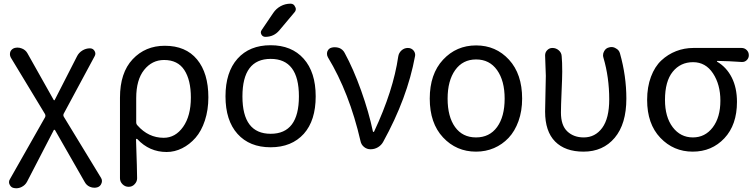

<svg xmlns="http://www.w3.org/2000/svg" viewBox="-20 -800 4047 1029"><path d="M125 173.8Q115.2 192.4 95.7 202.1Q82 209 66.4 209Q61.5 209 56.6 208Q40 206.1 32.2 190.4Q28.3 183.6 28.3 175.8Q28.3 168 33.2 160.2L221.7 -171.9Q225.6 -180.7 220.7 -189.5L38.1 -491.2Q33.2 -500 33.2 -508.8Q33.2 -515.6 35.2 -522.5Q42 -538.1 58.6 -543Q67.4 -544.9 74.2 -544.9Q85.9 -544.9 97.7 -540Q117.2 -532.2 127 -514.6L267.6 -264.6Q268.6 -262.7 271 -262.7Q273.4 -262.7 273.4 -264.6L392.6 -498Q402.3 -517.6 421.4 -529.3Q440.4 -541 461.9 -541Q478.5 -541 486.8 -526.9Q495.1 -512.7 487.3 -499L321.3 -190.4Q317.4 -181.6 322.3 -173.8L521.5 153.3Q526.4 161.1 526.4 169.9Q526.4 176.8 523.4 183.6Q517.6 199.2 501 204.1Q493.2 206.1 485.4 206.1Q473.6 206.1 461.9 201.2Q443.4 193.4 433.6 174.8L274.4 -103.5Q273.4 -104.5 271 -104.5Q268.6 -104.5 268.6 -103.5Z M623 155.3V-276.4Q623 -410.2 690.9 -482.4Q758.8 -554.7 863.3 -554.7Q975.6 -554.7 1036.1 -481.4Q1096.7 -408.2 1096.7 -278.3Q1096.7 -210.9 1078.1 -154.3Q1059.6 -97.7 1027.8 -61.5Q996.1 -25.4 956.1 -5.4Q916 14.6 873 14.6Q780.3 14.6 715.8 -54.7Q713.9 -56.6 711.4 -55.7Q709 -54.7 709 -52.7Q714.8 115.2 714.8 155.3Q714.8 173.8 701.2 187.5Q688.5 201.2 669.4 201.2Q650.4 201.2 636.7 187.5Q623 173.8 623 155.3ZM857.4 -61.5Q919.9 -61.5 961.4 -120.1Q1002.9 -178.7 1002.9 -277.3Q1002.9 -371.1 967.8 -424.8Q932.6 -478.5 859.4 -478.5Q794.9 -478.5 752.4 -425.3Q710 -372.1 710 -274.4V-144.5Q710 -134.8 716.8 -127.9Q775.4 -61.5 857.4 -61.5Z M1279.3 -283.2Q1279.3 -83 1430.7 -83Q1582 -83 1582 -283.7Q1582 -484.4 1430.7 -484.4Q1279.3 -484.4 1279.3 -283.2ZM1608.4 -83Q1543 -10.7 1430.2 -10.7Q1317.4 -10.7 1252.9 -82.5Q1188.5 -154.3 1188.5 -283.7Q1188.5 -413.1 1252.9 -485.4Q1317.4 -557.6 1430.2 -557.6Q1543 -557.6 1607.4 -485.4Q1671.9 -413.1 1671.9 -283.7Q1671.9 -154.3 1608.4 -83ZM1444.3 -730.5Q1460 -753.9 1484.4 -767.1Q1508.8 -780.3 1537.1 -780.3Q1554.7 -780.3 1561.5 -763.7Q1565.4 -757.8 1565.4 -752Q1565.4 -742.2 1558.6 -734.4L1476.6 -636.7Q1447.3 -602.5 1402.3 -602.5Q1387.7 -602.5 1380.9 -615.2Q1377.9 -621.1 1377.9 -627Q1377.9 -632.8 1382.8 -639.6Z M2033.2 -39.1Q2023.4 -21.5 2005.4 -10.7Q1987.3 0 1965.8 0Q1946.3 0 1931.2 -12.2Q1916 -24.4 1912.1 -43.9Q1852.5 -302.7 1737.3 -493.2Q1732.4 -502 1732.4 -511.7Q1732.4 -517.6 1734.4 -524.4Q1741.2 -541 1757.8 -544.9Q1765.6 -546.9 1774.4 -546.9Q1786.1 -546.9 1797.9 -543Q1817.4 -535.2 1827.1 -516.6Q1874 -430.7 1915.5 -314.5Q1957 -198.2 1978.5 -95.7Q1979.5 -92.8 1981.9 -92.8Q1984.4 -92.8 1985.4 -95.7Q2087.9 -314.5 2114.3 -497.1Q2117.2 -516.6 2131.8 -529.8Q2146.5 -543 2166 -543Q2184.6 -543 2196.3 -529.3Q2205.1 -518.6 2205.1 -504.9Q2205.1 -502 2204.1 -498Q2163.1 -274.4 2033.2 -39.1Z M2531.2 12.7Q2425.8 12.7 2354.5 -63.5Q2283.2 -139.6 2283.2 -271.5Q2283.2 -403.3 2354.5 -480Q2425.8 -556.6 2531.7 -556.6Q2637.7 -556.6 2708 -480Q2778.3 -403.3 2778.3 -271.5Q2778.3 -205.1 2758.8 -150.9Q2739.3 -96.7 2705.6 -61Q2671.9 -25.4 2627.4 -6.3Q2583 12.7 2531.2 12.7ZM2684.6 -271.5Q2684.6 -367.2 2644 -424.3Q2603.5 -481.4 2531.7 -481.4Q2460 -481.4 2419.4 -424.3Q2378.9 -367.2 2378.9 -271.5Q2378.9 -174.8 2418.9 -119.1Q2459 -63.5 2531.2 -63.5Q2603.5 -63.5 2644 -119.1Q2684.6 -174.8 2684.6 -271.5Z M3107.4 12.7Q3008.8 12.7 2955.1 -41.5Q2901.4 -95.7 2901.4 -202.1Q2901.4 -234.4 2903.3 -298.3Q2905.3 -362.3 2905.3 -393.6L2901.4 -502.9Q2901.4 -518.6 2911.1 -529.3Q2922.9 -543 2940.4 -543Q2960 -543 2974.6 -530.3Q2989.3 -517.6 2990.2 -499Q2993.2 -468.8 2993.2 -416Q2993.2 -386.7 2989.7 -308.6Q2986.3 -230.5 2986.3 -196.3Q2986.3 -127.9 3020.5 -95.7Q3054.7 -63.5 3108.4 -63.5Q3169.9 -63.5 3207.5 -114.7Q3245.1 -166 3245.1 -267.6Q3245.1 -385.7 3213.9 -491.2Q3211.9 -498 3211.9 -503.9Q3211.9 -515.6 3217.8 -525.4Q3226.6 -542 3244.1 -545.9Q3251 -547.9 3256.8 -547.9Q3269.5 -547.9 3280.3 -541Q3297.9 -532.2 3302.7 -513.7Q3336.9 -392.6 3336.9 -271.5Q3336.9 -135.7 3274.4 -61.5Q3211.9 12.7 3107.4 12.7Z M3692.4 12.7Q3589.8 12.7 3519 -61.5Q3448.2 -135.7 3448.2 -264.6Q3448.2 -334 3468.8 -388.7Q3489.3 -443.4 3524.4 -476.1Q3559.6 -508.8 3603.5 -525.9Q3647.5 -543 3696.3 -543H3954.1Q3970.7 -543 3981.9 -531.7Q3993.2 -520.5 3993.2 -503.9Q3993.2 -488.3 3981.9 -477.5Q3970.7 -466.8 3955.1 -467.8Q3886.7 -472.7 3824.2 -473.6Q3822.3 -473.6 3822.3 -471.7Q3822.3 -469.7 3824.2 -468.8Q3874 -439.5 3901.9 -384.3Q3929.7 -329.1 3929.7 -253.9Q3929.7 -130.9 3862.3 -59.1Q3794.9 12.7 3692.4 12.7ZM3693.4 -63.5Q3758.8 -63.5 3799.8 -117.2Q3840.8 -170.9 3840.8 -260.7Q3840.8 -346.7 3801.3 -406.7Q3761.7 -466.8 3694.3 -466.8Q3627 -466.8 3585.4 -415.5Q3543.9 -364.3 3543.9 -264.6Q3543.9 -172.9 3585.4 -118.2Q3627 -63.5 3693.4 -63.5Z"/></svg>

Font: Gen Jyuu GothicX Regular
Style: Regular
Weight: 400
Designer: [Source Han Sans]
Ryoko NISHIZUKA  (kana & ideographs); Paul D. Hunt (Latin, Greek & Cyrillic); Wenlong ZHANG  (bopomofo
Version: Version 1.002.20150607